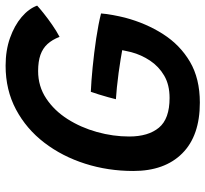

<svg xmlns="http://www.w3.org/2000/svg" viewBox="-44 -665 733 685"><g transform="rotate(-90 322.5 -322.5)"><path d="M299 24Q180.5 24 117.8 -38.8Q55 -101.5 55 -213.5Q55 -303.5 81 -385.2Q107 -467 156 -531Q205 -595 274.5 -632Q344 -669 430.5 -669Q485.5 -669 529.8 -653.2Q574 -637.5 604 -612Q634 -586.5 645 -556.5Q636 -548 617.2 -533Q598.5 -518 576 -502.5Q553.5 -487 533.5 -476.5Q523.5 -502.5 508 -519.5Q492.5 -536.5 469 -544.8Q445.5 -553 411.5 -553Q357 -553 313.8 -524.2Q270.5 -495.5 240.2 -448Q210 -400.5 194 -343Q178 -285.5 178 -228Q178 -160 209.5 -122Q241 -84 315.5 -84Q362.5 -84 395.2 -103.2Q428 -122.5 448.8 -153.8Q469.5 -185 479 -221Q481 -229.5 482.8 -237.8Q484.5 -246 486 -253Q476 -255 454.2 -258.5Q432.5 -262 405.5 -265.8Q378.5 -269.5 353 -272Q327.5 -274.5 311 -275.5Q313.5 -286 318.2 -303Q323 -320 328.2 -337Q333.5 -354 337.5 -365Q374 -363.5 425 -358.5Q476 -353.5 527.8 -345.8Q579.5 -338 617 -328.5Q615.5 -308.5 611.2 -285.8Q607 -263 602 -243Q582 -167.5 543.2 -107Q504.5 -46.5 444.5 -11.2Q384.5 24 299 24Z"/></g></svg>

Font: Grandstander Thin Medium
Style: Italic
Weight: 500
Italic angle: -15°
Version: Version 1.200